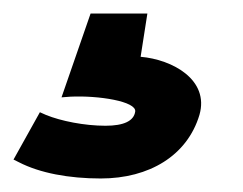

<svg xmlns="http://www.w3.org/2000/svg" viewBox="-34 -34 360 284"><path d="M-14 202 -6 206C25 222 68 230 115 230C187 230 243 196 261 136C276 84 221 54 174 50L184 -14H100L57 110L70 109C112 107 168 116 166 131C164 145 149 152 122 152C91 152 56 145 34 136L25 132Z"/></svg>

Font: Charger Pro
Style: ExBdNarObl
Weight: 400
Designer: Jasper
Foundry: Cannot Into Space Fonts
Version: Version 1.09